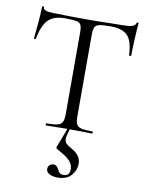

<svg xmlns="http://www.w3.org/2000/svg" viewBox="-99 -725 832 1071"><g transform="rotate(10 317.0 -189.5)"><path d="M49 -466Q49 -464 43.5 -464Q38 -464 38 -466Q42 -502 47 -560Q52 -618 52 -647Q52 -652 57.5 -652Q63 -652 63 -647Q63 -625 117 -625Q203 -622 318 -622Q377 -622 443 -624L511 -625Q547 -625 564.5 -630Q582 -635 587 -650Q588 -654 593 -654Q598 -654 598 -650Q595 -621 592 -562Q589 -503 589 -466Q589 -464 583 -464Q577 -464 577 -466Q574 -544 545 -575.5Q516 -607 449 -607Q404 -607 385 -603Q366 -599 359 -586Q352 -573 352 -542V-81Q352 -50 359 -36Q366 -22 386 -17Q406 -12 449 -12Q452 -12 452 -6Q452 0 449 0Q416 0 396 -1L318 -2L243 -1Q223 0 188 0Q186 0 186 -6Q186 -12 188 -12Q231 -12 251 -17Q271 -22 278.5 -36.5Q286 -51 286 -81V-544Q286 -575 279 -587.5Q272 -600 253 -603.5Q234 -607 188 -607Q126 -607 94.5 -575Q63 -543 49 -466ZM310 54Q310 70 319 79.5Q328 89 351 102Q376 116 390.5 134Q405 152 405 179Q405 216 379 245.5Q353 275 302 275Q274 275 255.5 265Q237 255 237 237Q237 224 246 215.5Q255 207 268 207Q279 207 285 212.5Q291 218 297 229Q303 242 310.5 248.5Q318 255 333 255Q367 255 367 217Q367 191 348.5 170.5Q330 150 282 124Q275 121 271 118Q267 115 267 111Q267 106 273 94L298 29Q297 34 315 -19L328 -18Q320 6 315 25Q310 44 310 54Z"/></g></svg>

Font: Cormorant Infant
Style: Regular
Weight: 400
Designer: Christian Thalmann (Catharsis Fonts)
Foundry: Catharsis Fonts
Version: Version 4.000